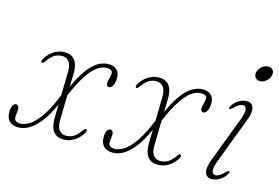

<svg xmlns="http://www.w3.org/2000/svg" viewBox="-89 -858 1530 1054"><g transform="rotate(15 676.0 -331.0)"><path d="M266.5 -238 284 -233.5Q258 -161 230.8 -114Q203.5 -67 176.8 -40.5Q150 -14 125.2 -3.2Q100.5 7.5 79 7.5Q44 7.5 26.2 -11.2Q8.5 -30 9 -63.5Q9 -86.5 16.5 -99.2Q24 -112 35 -112Q42.5 -112 47.2 -105.8Q52 -99.5 52 -89.5Q52 -80 50.2 -68Q48.5 -56 48.5 -43Q48.5 -30.5 56.5 -23Q64.5 -15.5 83 -15.5Q105 -15.5 133.5 -32Q162 -48.5 195.8 -96.2Q229.5 -144 266.5 -238ZM295.5 -355.5 290 -93.5Q289 -51 304.2 -33.5Q319.5 -16 342.5 -16Q364 -16 382.2 -25.5Q400.5 -35 420 -61Q428.5 -73.5 432.8 -77.2Q437 -81 442 -79.5Q446.5 -77.5 446.5 -72Q446.5 -66.5 439.5 -55Q427.5 -35.5 411 -21.5Q394.5 -7.5 374.8 0Q355 7.5 333.5 7.5Q308.5 7.5 291.2 -4Q274 -15.5 265.8 -38.2Q257.5 -61 258 -94L263.5 -355.5Q264.5 -398 249.2 -415.8Q234 -433.5 211 -433.5Q189.5 -433.5 171.2 -424.2Q153 -415 133.5 -388Q124.5 -376 120.5 -372Q116.5 -368 111.5 -370Q107 -372 107 -377.8Q107 -383.5 114 -394Q126.5 -414 143 -428Q159.5 -442 179.2 -449.5Q199 -457 220 -457Q245.5 -457 262.5 -445.5Q279.5 -434 288 -411.8Q296.5 -389.5 295.5 -355.5ZM280 -200 263.5 -205.5Q292 -283.5 319 -332.5Q346 -381.5 372 -408.8Q398 -436 422 -446.2Q446 -456.5 468.5 -456.5Q499 -456.5 515.5 -440.2Q532 -424 532 -398.5Q532.5 -368 523.2 -351.2Q514 -334.5 501.5 -334.5Q494.5 -334.5 490.5 -340.2Q486.5 -346 487 -355.5Q487 -367 492 -381.8Q497 -396.5 497 -412.5Q497 -422.5 488.5 -428Q480 -433.5 464 -433.5Q447 -433.5 426.8 -424.2Q406.5 -415 383.8 -390.2Q361 -365.5 335 -319.5Q309 -273.5 280 -200Z M802.5 -238 820 -233.5Q794 -161 766.8 -114Q739.5 -67 712.8 -40.5Q686 -14 661.2 -3.2Q636.5 7.5 615 7.5Q580 7.5 562.2 -11.2Q544.5 -30 545 -63.5Q545 -86.5 552.5 -99.2Q560 -112 571 -112Q578.5 -112 583.2 -105.8Q588 -99.5 588 -89.5Q588 -80 586.2 -68Q584.5 -56 584.5 -43Q584.5 -30.5 592.5 -23Q600.5 -15.5 619 -15.5Q641 -15.5 669.5 -32Q698 -48.5 731.8 -96.2Q765.5 -144 802.5 -238ZM831.5 -355.5 826 -93.5Q825 -51 840.2 -33.5Q855.5 -16 878.5 -16Q900 -16 918.2 -25.5Q936.5 -35 956 -61Q964.5 -73.5 968.8 -77.2Q973 -81 978 -79.5Q982.5 -77.5 982.5 -72Q982.5 -66.5 975.5 -55Q963.5 -35.5 947 -21.5Q930.5 -7.5 910.8 0Q891 7.5 869.5 7.5Q844.5 7.5 827.2 -4Q810 -15.5 801.8 -38.2Q793.5 -61 794 -94L799.5 -355.5Q800.5 -398 785.2 -415.8Q770 -433.5 747 -433.5Q725.5 -433.5 707.2 -424.2Q689 -415 669.5 -388Q660.5 -376 656.5 -372Q652.5 -368 647.5 -370Q643 -372 643 -377.8Q643 -383.5 650 -394Q662.5 -414 679 -428Q695.5 -442 715.2 -449.5Q735 -457 756 -457Q781.5 -457 798.5 -445.5Q815.5 -434 824 -411.8Q832.5 -389.5 831.5 -355.5ZM816 -200 799.5 -205.5Q828 -283.5 855 -332.5Q882 -381.5 908 -408.8Q934 -436 958 -446.2Q982 -456.5 1004.5 -456.5Q1035 -456.5 1051.5 -440.2Q1068 -424 1068 -398.5Q1068.5 -368 1059.2 -351.2Q1050 -334.5 1037.5 -334.5Q1030.5 -334.5 1026.5 -340.2Q1022.5 -346 1023 -355.5Q1023 -367 1028 -381.8Q1033 -396.5 1033 -412.5Q1033 -422.5 1024.5 -428Q1016 -433.5 1000 -433.5Q983 -433.5 962.8 -424.2Q942.5 -415 919.8 -390.2Q897 -365.5 871 -319.5Q845 -273.5 816 -200Z M1183.5 -97.5Q1167.5 -54.5 1171.8 -36.8Q1176 -19 1191.5 -19Q1201.5 -19 1213.5 -26Q1225.5 -33 1242 -50Q1248 -56 1252 -58.2Q1256 -60.5 1259 -59Q1262.5 -57.5 1261.8 -53.5Q1261 -49.5 1258.5 -44.5Q1244.5 -20.5 1221.8 -6.8Q1199 7 1176 7Q1158.5 7 1147.5 -3.8Q1136.5 -14.5 1136.2 -36.2Q1136 -58 1148 -91.5L1246.5 -351.5Q1262.5 -395 1258.5 -412.5Q1254.5 -430 1238.5 -430Q1229 -430 1217 -423.2Q1205 -416.5 1188 -399Q1182 -393.5 1178.2 -391.2Q1174.5 -389 1171 -390.5Q1167.5 -392 1168.2 -395.8Q1169 -399.5 1171.5 -404.5Q1185.5 -429 1208.2 -442.8Q1231 -456.5 1254 -456.5Q1272.5 -456.5 1283.2 -445.8Q1294 -435 1294.5 -413Q1295 -391 1282 -358ZM1294 -581Q1276.5 -581 1266.8 -594Q1257 -607 1262 -625Q1265.5 -638 1274.2 -648.2Q1283 -658.5 1294.5 -664.5Q1306 -670.5 1318 -670.5Q1336.5 -670.5 1345.8 -658Q1355 -645.5 1349.5 -626.5Q1346.5 -614.5 1337.8 -604.2Q1329 -594 1317.8 -587.5Q1306.5 -581 1294 -581Z"/></g></svg>

Font: Fraunces Thin
Style: Italic
Weight: 250
Italic angle: -16°
Version: Version 1.000;[b76b70a41]